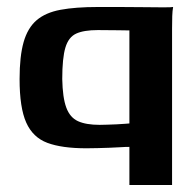

<svg xmlns="http://www.w3.org/2000/svg" viewBox="-20 -421 556 549"><path d="M350 108V-1Q338 -1 323.5 0Q309 1 292.5 1.5Q276 2 259.5 2.5Q243 3 227 3Q157 3 115.5 -12.5Q74 -28 55 -70.5Q36 -113 36 -195Q36 -260 47.5 -300.5Q59 -341 84.5 -363Q110 -385 153 -393Q196 -401 260 -401Q287 -401 321.5 -401Q356 -401 389.5 -400.5Q423 -400 447 -400Q471 -400 475 -401Q473 -390 472.5 -375Q472 -360 472 -339V108ZM265 -64Q274 -64 287 -64.5Q300 -65 313.5 -65.5Q327 -66 337 -67Q347 -68 350 -68V-334Q338 -334 317.5 -334.5Q297 -335 260 -335Q220 -335 198 -325Q176 -315 167 -285Q158 -255 158 -195Q159 -142 169.5 -113.5Q180 -85 203 -74.5Q226 -64 265 -64Z"/></svg>

Font: Genos Thin SemiBold
Style: Regular
Weight: 600
Version: Version 1.010